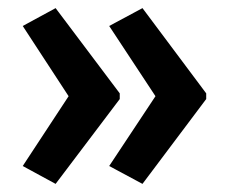

<svg xmlns="http://www.w3.org/2000/svg" viewBox="-20 -573 562 473"><path d="M488 -329V-343L331 -553L249 -509L363 -336L249 -164L331 -120ZM275 -329V-343L117 -553L36 -509L149 -336L36 -164L117 -120Z"/></svg>

Font: Noto Sans Malayalam UI Condensed SemiBold
Style: Regular
Weight: 600
Width: 3
Designer: Jelle Bosma - Monotype Design Team
Foundry: Monotype Imaging Inc.
Version: Version 2.104